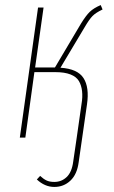

<svg xmlns="http://www.w3.org/2000/svg" viewBox="-20 -549 454 766"><path d="M389.2 -511.2Q362.3 -498.5 349.1 -485.1Q335.9 -471.7 316.9 -439L221.2 -278.8Q289.6 -274.4 313.2 -237.5Q336.9 -200.7 327.1 -132.8L293.9 98.1Q287.6 146.5 261 171.6Q234.4 196.8 196.8 196.8Q158.7 196.8 127 167L140.1 152.8Q153.3 165 165.5 170.9Q177.7 176.8 196.8 176.8Q225.6 176.8 246.1 157.2Q266.6 137.7 272 96.2L286.1 0L305.2 -133.8Q310.1 -162.1 307.4 -185.5Q304.7 -209 294.7 -225.8Q284.7 -242.7 261.2 -252Q237.8 -261.2 201.2 -261.2H117.2L81.1 0H59.1L131.8 -519H153.8L120.1 -279.8H199.2L303.2 -455.1Q322.8 -486.8 338.1 -501.7Q353.5 -516.6 381.8 -528.8Z"/></svg>

Font: Fira Sans Compressed Thin
Style: Italic
Weight: 100
Width: 3
Italic angle: -8°
Designer: Carrois Corporate & Edenspiekermann AG
Foundry: Carrois Corporate GbR & Edenspiekermann AG
Version: Version 4.203;PS 004.203;hotconv 1.0.88;makeotf.lib2.5.64775